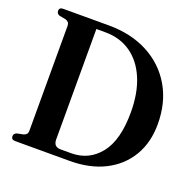

<svg xmlns="http://www.w3.org/2000/svg" viewBox="-124 -828 967 955"><g transform="rotate(20 360.0 -350.0)"><path d="M31.5 -18.5Q31.5 -32.5 47 -38.5L81 -45.5Q101.5 -51.5 101.5 -71V-628.5Q101.5 -648.5 81 -655L46.5 -661.5Q31.5 -667.5 31.5 -682Q31.5 -700 52.5 -700H294Q412 -700 501.2 -653Q590.5 -606 640.5 -520.8Q690.5 -435.5 690.5 -321Q690.5 -224.5 647.8 -152.2Q605 -80 526.5 -40Q448 0 340.5 0H52.5Q31.5 0 31.5 -18.5ZM335 -38.5Q428.5 -38.5 486.5 -111Q544.5 -183.5 544.5 -330.5Q544.5 -433 513.2 -507.2Q482 -581.5 424.5 -621.8Q367 -662 288.5 -662H241.5V-77.5Q241.5 -38.5 279 -38.5Z"/></g></svg>

Font: Fraunces 144pt S050 SemiBold
Style: Regular
Weight: 600
Version: Version 1.000; ttfautohint (v1.8.3)